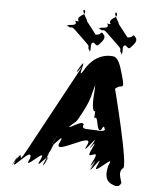

<svg xmlns="http://www.w3.org/2000/svg" viewBox="-70 -1179 1088 1267"><g transform="rotate(5 474.0 -545.5)"><path d="M553 -894C545 -884 540 -881 519 -902C485 -908 513 -838 492 -846C471 -866 514 -824 495 -847C471 -878 503 -864 470 -896C449 -916 408 -955 387 -976C354 -1007 368 -975 337 -998C313 -1015 358 -974 337 -995C328 -1016 397 -994 388 -1028C367 -1048 423 -1021 402 -1042C397 -1080 459 -1074 440 -1112C419 -1132 458 -1091 437 -1112C413 -1115 468 -1039 461 -1043C440 -1063 548 -931 527 -952C514 -964 531 -950 552 -963C564 -976 565 -979 583 -955C591 -931 570 -913 553 -894ZM764 -894C756 -884 751 -881 730 -902C696 -908 724 -838 703 -846C682 -866 725 -824 706 -847C682 -878 714 -864 681 -896C660 -916 619 -955 598 -976C565 -1007 579 -975 548 -998C524 -1015 569 -974 548 -995C539 -1016 609 -994 600 -1028C579 -1048 634 -1021 613 -1042C608 -1080 670 -1074 651 -1112C630 -1132 669 -1091 648 -1112C624 -1115 678 -1039 671 -1043C650 -1063 759 -931 738 -952C725 -964 742 -950 763 -963C775 -976 776 -979 794 -955C802 -931 781 -913 764 -894ZM535 -330C513 -330 483 -331 499 -360C484 -389 406 -320 401 -336C416 -365 387 -304 403 -333C439 -375 440 -354 470 -411C485 -440 475 -421 491 -450C535 -536 531 -556 553 -630C568 -659 534 -601 550 -630C559 -614 532 -477 561 -450C576 -479 555 -382 571 -411C593 -413 584 -317 616 -333C631 -362 633 -365 641 -336C631 -320 587 -330 535 -330ZM630 -825C609 -825 530 -820 472 -722C412 -620 496 -830 442 -735C385 -636 491 -834 439 -733C385 -628 493 -807 434 -699C380 -599 193 -255 139 -155C69 -26 138 -193 68 -78C9 20 116 -178 69 -76C29 10 189 -203 165 -103C111 -3 285 -204 235 -103C186 -4 322 -195 268 -90C217 11 327 -191 270 -92C215 3 323 -218 274 -128C220 -28 366 -302 312 -202C262 -112 375 -335 320 -240C263 -141 367 -339 316 -238C262 -133 399 -325 351 -227C301 -125 584 -328 534 -227C485 -128 620 -332 571 -238C517 -138 624 -340 570 -240C510 -134 620 -311 566 -202C515 -101 634 -229 583 -128C528 -19 637 -198 577 -92C523 8 634 -190 580 -90C531 4 662 -201 614 -103C564 -1 738 -203 684 -103C660 -3 701 14 743 27C767 27 769 24 780 4C773 -29 751 -65 781 -93C819 -93 678 -636 683 -616C685 -604 688 -624 717 -630C741 -630 742 -636 713 -735C685 -830 661 -825 630 -825Z"/></g></svg>

Font: Hussar Przerywany
Style: Obl
Weight: 400
Foundry: Cannot Into Space Fonts
Version: Version 0.982